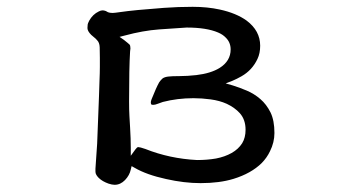

<svg xmlns="http://www.w3.org/2000/svg" viewBox="-20 -483 1040 552"><path d="M231.9 -410.2V-409.7Q231.4 -405.8 231.4 -402.3Q231.4 -393.6 242.2 -382.8Q245.6 -379.4 248.5 -377.4Q255.9 -371.6 259.3 -367.2Q266.1 -360.4 266.6 -347.2Q267.1 -334 267.1 -316.9Q267.1 -299.8 267.1 -290.8Q267.1 -281.7 266.8 -272Q266.6 -262.2 266.1 -252Q265.6 -231.4 264.6 -206.5Q262.2 -152.8 259.3 -69.8Q254.4 -1 254.4 2V6.3Q254.4 7.8 254.4 9.8Q254.4 11.7 254.9 14.6Q256.8 21.5 264.2 28.8Q274.4 38.6 292 44.9Q302.2 48.3 309.6 48.3Q326.2 48.3 339.4 34.7Q352.5 21 356 4.4L358.4 -5.4L367.2 -0.5Q401.4 19.5 457.5 31.7Q509.8 43.5 556.6 43.5Q611.3 43.5 651.4 31.2Q702.1 15.6 732.4 -14.2Q747.6 -29.8 756.3 -48.3Q769 -73.7 769 -100.6Q769 -136.7 757.8 -159.7Q746.1 -183.1 728.5 -198.2Q710.9 -213.4 689.7 -222.4Q668.5 -231.4 649.4 -237.3L628.9 -243.2L648.9 -251Q660.6 -255.9 674.3 -263.7Q705.1 -281.2 720.2 -313.5Q728 -329.6 728 -351.6Q728 -394.5 689 -423.8Q659.2 -445.3 611.8 -455.6Q576.2 -463.4 533.9 -463.4Q491.7 -463.4 451.2 -460.4Q365.2 -454.1 325.2 -448.2Q309.1 -445.8 304.2 -445.8Q292.5 -445.8 287.1 -449.7Q285.6 -451.2 279.8 -452.6Q277.3 -453.1 276.4 -453.1Q275.4 -453.1 273.9 -453.1Q270 -453.1 264.2 -450.2Q246.6 -441.9 236.3 -423.3Q231.9 -415 231.9 -410.2ZM352.1 -149.4Q351.1 -166 351.1 -191.9Q351.1 -288.6 354 -335Q355 -340.8 355 -343.8Q355 -352.1 352.3 -355Q349.6 -357.9 346.7 -359.9Q341.8 -364.3 336.4 -368.2L323.7 -377L338.9 -380.9Q391.1 -395 437 -398.4Q482.9 -401.9 516.6 -403.8Q573.7 -403.8 606.9 -389.6Q620.6 -383.8 628.9 -375Q643.1 -361.3 643.1 -340.8Q643.1 -307.6 611.3 -287.6Q585.9 -272 544.4 -267.1Q518.1 -264.2 496.1 -264.2Q474.1 -264.2 463.9 -262.9Q453.6 -261.7 447.8 -257.8L443.8 -253.9Q440.4 -250.5 437.5 -246.1Q429.2 -231.4 416 -198.2Q413.6 -191.9 413.6 -189Q413.6 -184.6 415 -182.6Q417.5 -181.6 419.9 -181.6Q426.8 -181.6 436 -185.5Q443.8 -188.5 448.2 -189.9Q490.2 -200.7 536.1 -200.7Q560.1 -200.7 585.4 -197.3Q611.3 -193.8 631.8 -184.6Q654.8 -173.8 669.4 -157.7Q686 -139.2 686 -109.9Q686 -87.4 676.3 -71.3Q665.5 -54.2 646 -43.2Q626.5 -32.2 601.1 -27.3Q575.7 -22.9 546.9 -22.9H546.4Q467.8 -26.9 397.9 -54.7Q382.3 -60.1 377.4 -60.1Q374 -60.1 369.1 -53.2L356 -35.2V-57.6Q356 -84 354 -116.7Z"/></svg>

Font: Bakudai
Style: ExtraLight
Weight: 200
Version: Version 1.48